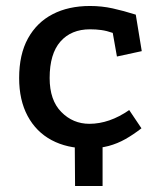

<svg xmlns="http://www.w3.org/2000/svg" viewBox="-20 -479 531 642"><path d="M231 143 230 0 323 -37V143ZM357 -369Q337 -376 319 -378.5Q301 -381 281 -381Q218 -381 182 -340Q146 -299 146 -218Q146 -144 185 -104.5Q224 -65 279 -65Q312 -65 345.5 -76.5Q379 -88 412 -111L453 -50Q426 -29 399.5 -14Q373 1 343.5 9Q314 17 273 17Q204 17 152.5 -10.5Q101 -38 72.5 -91Q44 -144 44 -218Q44 -297 73.5 -350.5Q103 -404 156 -431.5Q209 -459 281 -459Q320 -459 356.5 -451Q393 -443 434 -430L454 -308L371 -290Z"/></svg>

Font: Podkova SemiBold
Style: Regular
Weight: 600
Designer: Ilya Yudin
Foundry: Cyreal (www.cyreal.org)
Version: Version 2.103